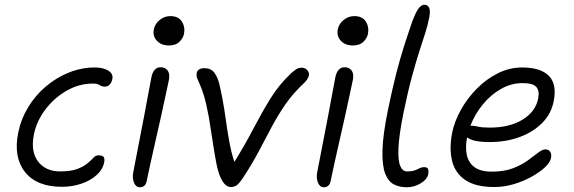

<svg xmlns="http://www.w3.org/2000/svg" viewBox="-20 -780 2425 811"><path d="M241 9Q135 9 85.5 -53.5Q36 -116 57 -220Q69 -278 99.5 -328Q130 -378 174.5 -415.5Q219 -453 272 -474Q325 -495 381 -495Q417 -495 438.5 -481Q460 -467 454 -444Q451 -431 443 -422.5Q435 -414 422 -414Q412 -414 406.5 -417.5Q401 -421 394.5 -424Q388 -427 373 -427Q313 -427 260 -396Q207 -365 170.5 -316Q134 -267 123 -211Q109 -139 141 -97.5Q173 -56 234 -56Q280 -56 307 -66.5Q334 -77 349.5 -90Q365 -103 374.5 -113.5Q384 -124 395 -124Q412 -124 417.5 -117.5Q423 -111 420 -94Q414 -64 388 -40.5Q362 -17 323.5 -4Q285 9 241 9Z M571 11Q554 11 546 -8.5Q538 -28 543 -53Q559 -137 570.5 -195Q582 -253 590 -296Q598 -339 605 -376.5Q612 -414 620 -456Q624 -474 633.5 -485Q643 -496 659 -496Q677 -496 687.5 -483Q698 -470 694 -445Q689 -422 680 -379.5Q671 -337 659.5 -285Q648 -233 636 -181Q624 -129 614.5 -85.5Q605 -42 600 -17Q595 11 571 11ZM693 -588Q661 -588 642.5 -608Q624 -628 630 -657Q635 -680 655 -696Q675 -712 699 -712Q734 -712 748.5 -688.5Q763 -665 757 -636Q754 -620 738.5 -604Q723 -588 693 -588Z M955 10Q931 10 913 -27Q901 -52 893 -94.5Q885 -137 877.5 -188Q870 -239 862 -286Q851 -345 841 -377Q831 -409 823.5 -425Q816 -441 812.5 -450Q809 -459 811 -472Q812 -480 820 -486Q828 -492 843 -492Q871 -492 885 -473.5Q899 -455 906 -426.5Q913 -398 919 -366Q927 -324 933.5 -276.5Q940 -229 948.5 -182Q957 -135 970 -96Q1015 -169 1050 -236Q1085 -303 1121.5 -362.5Q1158 -422 1210 -471Q1223 -482 1232 -488Q1241 -494 1255 -494Q1269 -494 1278 -483.5Q1287 -473 1285 -462Q1283 -453 1278 -445.5Q1273 -438 1266 -431Q1218 -386 1186.5 -340.5Q1155 -295 1129 -246.5Q1103 -198 1074.5 -143.5Q1046 -89 1004 -25Q991 -6 980.5 2Q970 10 955 10Z M1348 11Q1331 11 1323 -8.5Q1315 -28 1320 -53Q1336 -137 1347.5 -195Q1359 -253 1367 -296Q1375 -339 1382 -376.5Q1389 -414 1397 -456Q1401 -474 1410.5 -485Q1420 -496 1436 -496Q1454 -496 1464.5 -483Q1475 -470 1471 -445Q1466 -422 1457 -379.5Q1448 -337 1436.5 -285Q1425 -233 1413 -181Q1401 -129 1391.5 -85.5Q1382 -42 1377 -17Q1372 11 1348 11ZM1470 -588Q1438 -588 1419.5 -608Q1401 -628 1407 -657Q1412 -680 1432 -696Q1452 -712 1476 -712Q1511 -712 1525.5 -688.5Q1540 -665 1534 -636Q1531 -620 1515.5 -604Q1500 -588 1470 -588Z M1698 11Q1669 11 1645 -0.5Q1621 -12 1607.5 -45.5Q1594 -79 1595.5 -144.5Q1597 -210 1619 -317Q1637 -404 1653.5 -468.5Q1670 -533 1687 -586Q1704 -639 1722 -691Q1737 -730 1748.5 -745Q1760 -760 1773 -760Q1787 -760 1793 -746.5Q1799 -733 1792 -701Q1787 -674 1776.5 -641.5Q1766 -609 1751.5 -564Q1737 -519 1719.5 -454.5Q1702 -390 1683 -297Q1665 -206 1663 -153Q1661 -100 1671 -78Q1681 -56 1699 -56Q1720 -56 1732 -60.5Q1744 -65 1752.5 -69.5Q1761 -74 1771 -74Q1785 -74 1788 -66Q1791 -58 1789 -45Q1785 -23 1757.5 -6Q1730 11 1698 11Z M2068 10Q1989 10 1945.5 -19.5Q1902 -49 1889.5 -101Q1877 -153 1890 -220Q1900 -268 1927 -316.5Q1954 -365 1994 -405.5Q2034 -446 2083 -470.5Q2132 -495 2186 -495Q2263 -495 2298 -460Q2333 -425 2319 -354Q2309 -300 2270.5 -261Q2232 -222 2174.5 -201Q2117 -180 2049 -180Q2009 -180 1986 -185.5Q1963 -191 1953 -200Q1945 -160 1951.5 -127Q1958 -94 1983.5 -74.5Q2009 -55 2058 -55Q2109 -55 2146 -69Q2183 -83 2209 -102Q2235 -121 2253 -135Q2271 -149 2283 -149Q2297 -149 2304 -139Q2311 -129 2307 -111Q2303 -93 2281 -72.5Q2259 -52 2224.5 -33Q2190 -14 2149.5 -2Q2109 10 2068 10ZM1973 -249Q1984 -249 2000 -245Q2016 -241 2049 -241Q2132 -241 2187 -274.5Q2242 -308 2253 -363Q2260 -396 2245.5 -412.5Q2231 -429 2187 -429Q2140 -429 2096.5 -404.5Q2053 -380 2019.5 -339Q1986 -298 1967 -249Z"/></svg>

Font: Shantell Sans Normal
Style: Italic
Weight: 300
Italic angle: -11.31°
Designer: Stephen Nixon, Anya Danilova, Shantell Martin
Foundry: Arrow Type
Version: Version 1.008;[a672d596b]